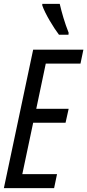

<svg xmlns="http://www.w3.org/2000/svg" viewBox="-20 -970 450 990"><path d="M284 -791H333L334 -801C313 -854 299 -903 288 -950H198V-942C212 -900 257 -826 284 -791ZM0 0H259L274 -72H95L151 -337H318L334 -409H167L216 -642H395L410 -714H151Z"/></svg>

Font: Noto Sans ExtraCondensed
Style: Italic
Weight: 400
Width: 2
Italic angle: -12°
Designer: Monotype Design Team
Foundry: Monotype Imaging Inc.
Version: Version 2.013